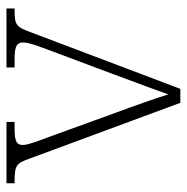

<svg xmlns="http://www.w3.org/2000/svg" viewBox="-12 -564 576 592"><g transform="rotate(-90 276.0 -268.0)"><path d="M84 -462 255 0H298L471 -457C489 -507 494 -511 542 -511H546V-536H364V-511H390C432 -511 441 -503 441 -484C441 -464 427 -431 406 -374L343 -206C311 -121 290 -62 281 -37C270 -73 244 -147 223 -203L149 -407C139 -434 125 -469 125 -485C125 -503 133 -511 174 -511H196V-536H7V-511C62 -511 68 -508 84 -462Z"/></g></svg>

Font: Noto Serif Lao ExtraLight
Style: Regular
Weight: 200
Designer: Monotype Design Team
Foundry: Monotype Imaging Inc.
Version: Version 2.003